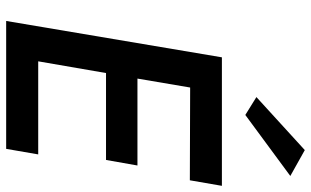

<svg xmlns="http://www.w3.org/2000/svg" viewBox="-213 -796 1009 623"><g transform="rotate(90 291.5 -484.5)"><path d="M551 -922 353 -776 295 -812 467 -969ZM166 -700H238H583L565 -596L264 -597L235 -426H517L499 -324H217L179 -104H481L463 0H48Z"/></g></svg>

Font: Jost* Medium
Style: Italic
Weight: 500
Italic angle: -10°
Version: Version 3.7